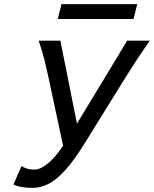

<svg xmlns="http://www.w3.org/2000/svg" viewBox="-20 -895 744 927"><path d="M271.5 -698.7 362.8 -241.7 296.9 -133.8 212.4 -528.8Q205.6 -560.5 194.6 -605.5Q183.6 -650.4 166.5 -698.7ZM593.8 -698.7H703.6Q664.6 -643.1 637.9 -602.5Q611.3 -562 590.8 -528.8L388.2 -202.1Q336.4 -118.7 293.7 -72Q251 -25.4 213.1 -6.6Q175.3 12.2 137.2 12.2Q109.4 12.2 84 7.8Q58.6 3.4 44.9 -4.4L84 -93.3Q94.7 -85.9 110.1 -81.1Q125.5 -76.2 147.5 -76.2Q177.2 -76.2 217.8 -111.1Q258.3 -146 315.9 -239.3Q328.6 -260.3 353.8 -301.8Q378.9 -343.3 410.4 -395.3Q441.9 -447.3 474.1 -500.2Q506.3 -553.2 533.4 -598.4Q560.5 -643.6 577.1 -671.1Q593.8 -698.7 593.8 -698.7ZM258.8 -803.2 276.9 -875H642.6L624.5 -803.2Z"/></svg>

Font: Andika
Style: Italic
Weight: 400
Italic angle: -14°
Designer: Victor Gaultney, Annie Olsen, Julie Remington, Don Collingsworth, Eric Hays, Becca Hirsbrunner
Foundry: SIL International
Version: Version 6.101